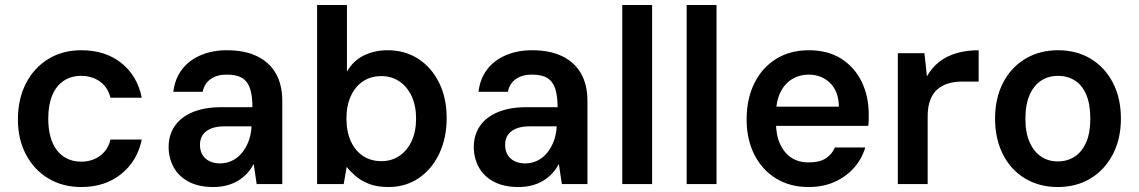

<svg xmlns="http://www.w3.org/2000/svg" viewBox="-20 -740 4579 772"><path d="M307 12Q232 12 174.5 -22.5Q117 -57 84.5 -118.5Q52 -180 52 -259Q52 -342 84.5 -405Q117 -468 174.5 -503Q232 -538 307 -538Q403 -538 467.5 -487Q532 -436 550 -347H424Q414 -389 382 -412Q350 -435 306 -435Q266 -435 236 -415Q206 -395 190 -356.5Q174 -318 174 -263Q174 -222 183 -189.5Q192 -157 209.5 -135Q227 -113 251.5 -101.5Q276 -90 306 -90Q336 -90 360 -100.5Q384 -111 401 -131Q418 -151 424 -179H550Q532 -92 467 -40Q402 12 307 12Z M838 12Q778 12 737.5 -10Q697 -32 677.5 -69Q658 -106 658 -149Q658 -197 682.5 -233Q707 -269 754.5 -289Q802 -309 870 -309H995Q995 -353 986 -382Q977 -411 955 -425.5Q933 -440 892 -440Q853 -440 827.5 -422.5Q802 -405 795 -371H677Q683 -423 711.5 -460.5Q740 -498 787 -518Q834 -538 892 -538Q965 -538 1014.5 -513.5Q1064 -489 1089.5 -444Q1115 -399 1115 -334V0H1012L1000 -81Q990 -61 974.5 -44Q959 -27 939 -14.5Q919 -2 893.5 5Q868 12 838 12ZM864 -83Q891 -83 913.5 -94Q936 -105 952.5 -125Q969 -145 979 -171Q989 -197 991 -226V-232H883Q849 -232 827 -222.5Q805 -213 794.5 -196.5Q784 -180 784 -158Q784 -134 794 -117.5Q804 -101 822 -92Q840 -83 864 -83Z M1542 12Q1496 12 1464 -0.5Q1432 -13 1410 -32Q1388 -51 1374 -69L1362 0H1255V-720H1375V-452Q1400 -496 1443 -517Q1486 -538 1538 -538Q1609 -538 1662.5 -503Q1716 -468 1746 -406.5Q1776 -345 1776 -265Q1776 -186 1746.5 -123Q1717 -60 1664 -24Q1611 12 1542 12ZM1514 -92Q1554 -92 1585.5 -113Q1617 -134 1635 -172.5Q1653 -211 1653 -263Q1653 -315 1635 -353.5Q1617 -392 1585.5 -413Q1554 -434 1514 -434Q1471 -434 1439.5 -413Q1408 -392 1390.5 -353.5Q1373 -315 1373 -263Q1373 -211 1390.5 -172.5Q1408 -134 1439.5 -113Q1471 -92 1514 -92Z M2065 12Q2005 12 1964.5 -10Q1924 -32 1904.5 -69Q1885 -106 1885 -149Q1885 -197 1909.5 -233Q1934 -269 1981.5 -289Q2029 -309 2097 -309H2222Q2222 -353 2213 -382Q2204 -411 2182 -425.5Q2160 -440 2119 -440Q2080 -440 2054.5 -422.5Q2029 -405 2022 -371H1904Q1910 -423 1938.5 -460.5Q1967 -498 2014 -518Q2061 -538 2119 -538Q2192 -538 2241.5 -513.5Q2291 -489 2316.5 -444Q2342 -399 2342 -334V0H2239L2227 -81Q2217 -61 2201.5 -44Q2186 -27 2166 -14.5Q2146 -2 2120.5 5Q2095 12 2065 12ZM2091 -83Q2118 -83 2140.5 -94Q2163 -105 2179.5 -125Q2196 -145 2206 -171Q2216 -197 2218 -226V-232H2110Q2076 -232 2054 -222.5Q2032 -213 2021.5 -196.5Q2011 -180 2011 -158Q2011 -134 2021 -117.5Q2031 -101 2049 -92Q2067 -83 2091 -83Z M2482 0V-720H2602V0Z M2741 0V-720H2861V0Z M3231 12Q3157 12 3101 -22Q3045 -56 3013.5 -117.5Q2982 -179 2982 -260Q2982 -342 3013 -405Q3044 -468 3100.5 -503Q3157 -538 3232 -538Q3309 -538 3362.5 -504Q3416 -470 3444.5 -411.5Q3473 -353 3473 -280Q3473 -270 3473 -259Q3473 -248 3471 -234H3068V-311H3353Q3352 -373 3317.5 -406.5Q3283 -440 3231 -440Q3195 -440 3165 -422Q3135 -404 3117.5 -368Q3100 -332 3100 -277V-248Q3100 -197 3116.5 -161Q3133 -125 3162 -106Q3191 -87 3230 -87Q3275 -87 3300 -103Q3325 -119 3337 -147H3459Q3446 -102 3414.5 -66Q3383 -30 3336.5 -9Q3290 12 3231 12Z M3590 0V-526H3697L3707 -433Q3727 -468 3756 -491Q3785 -514 3825.5 -526Q3866 -538 3915 -538V-412H3848Q3820 -412 3795 -405Q3770 -398 3751 -382.5Q3732 -367 3721 -339.5Q3710 -312 3710 -272V0Z M4233 12Q4159 12 4101.5 -22.5Q4044 -57 4012.5 -119.5Q3981 -182 3981 -263Q3981 -345 4013 -407Q4045 -469 4102.5 -503.5Q4160 -538 4234 -538Q4309 -538 4366 -503.5Q4423 -469 4455 -407Q4487 -345 4487 -263Q4487 -182 4454.5 -119.5Q4422 -57 4365 -22.5Q4308 12 4233 12ZM4233 -91Q4272 -91 4301.5 -110.5Q4331 -130 4347.5 -168Q4364 -206 4364 -263Q4364 -320 4348 -358.5Q4332 -397 4302.5 -416Q4273 -435 4234 -435Q4196 -435 4166.5 -416Q4137 -397 4120 -358.5Q4103 -320 4103 -263Q4103 -206 4120 -168Q4137 -130 4166 -110.5Q4195 -91 4233 -91Z"/></svg>

Font: DM Sans 9pt SemiBold
Style: Regular
Weight: 600
Version: Version 4.004;gftools[0.9.30]